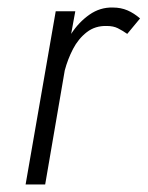

<svg xmlns="http://www.w3.org/2000/svg" viewBox="-20 -490 392 510"><path d="M318 -400 352 -441Q336 -455 318.5 -462.5Q301 -470 280 -470Q246 -471 217.5 -451Q189 -431 169 -400L180 -460H128L48 0H100L152 -303Q160 -333 174 -360Q188 -387 210.5 -404.5Q233 -422 264 -421Q281 -421 293 -415Q305 -409 318 -400Z"/></svg>

Font: Jost* 300 Light Italic
Style: Italic
Weight: 300
Italic angle: -10°
Version: Version 3.200; ttfautohint (v0.97) -l 8 -r 50 -G 200 -x 14 -